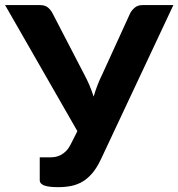

<svg xmlns="http://www.w3.org/2000/svg" viewBox="-32 -746 718 773"><path d="M168.5 -112.5Q178.5 -112.5 189.8 -114.2Q201 -116 212.2 -121.8Q223.5 -127.5 234 -138Q244.5 -148.5 253.5 -166.5L279.5 -218L-11.5 -725.5H129.5Q149 -725.5 160.5 -716.2Q172 -707 179.5 -692.5L305.5 -449.5Q318 -426.5 327.8 -403.5Q337.5 -380.5 345 -357Q358.5 -404 381 -449.5L492 -692.5Q498 -704.5 510.2 -715Q522.5 -725.5 541.5 -725.5H666L373.5 -103Q357.5 -69.5 339 -48Q320.5 -26.5 299.2 -14.2Q278 -2 254 2.8Q230 7.5 202.5 7.5Q163 7.5 145.5 0.5Q128 -6.5 128 -20V-112.5H168.5Z"/></svg>

Font: Lato Heavy
Style: Regular
Weight: 800
Designer: Lukasz Dziedzic
Foundry: tyPoland Lukasz Dziedzic
Version: Version 2.007; 2014-02-27